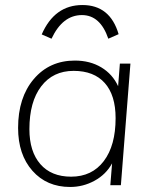

<svg xmlns="http://www.w3.org/2000/svg" viewBox="-20 -737 605 764"><path d="M457 -484H499L461 0H419L426 -87Q402 -43 356.5 -18Q311 7 259 7Q166 7 109 -57.5Q52 -122 52 -228Q52 -349 114.5 -422.5Q177 -496 278 -496Q338 -496 383 -469Q428 -442 450 -394ZM440 -267Q440 -358 397 -406.5Q354 -455 273 -455Q191 -455 144 -393.5Q97 -332 97 -223Q97 -134 140.5 -84Q184 -34 263 -34Q346 -34 393 -96Q440 -158 440 -267ZM452 -601 411 -583Q379 -677 306 -677Q229 -677 185 -583L146 -600Q197 -717 308 -717Q418 -717 452 -601Z"/></svg>

Font: Iunito ExtraLight
Style: Italic
Weight: 200
Italic angle: -4.541°
Designer: Vernon Adams
Foundry: Vernon Adams
Version: Version 2.001;November 30, 2019;FontCreator 12.0.0.2547 64-b